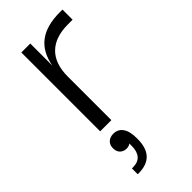

<svg xmlns="http://www.w3.org/2000/svg" viewBox="-254 -588 911 911"><g transform="rotate(-45 201.5 -132.5)"><path d="M97 -529H157V-381Q171 -459 221.5 -497Q272 -535 362 -535H379V-467H348Q262 -467 217 -422.5Q172 -378 172 -292V0H97ZM197 145V151Q197 270 85 270H79V231H86Q120 231 137 211.5Q154 192 154 155V139Q143 147 128 147Q109 147 96 135Q83 123 83 100Q83 77 97 64.5Q111 52 133 52Q163 52 180 75.5Q197 99 197 145Z"/></g></svg>

Font: Sora-SIA Light
Style: Regular
Weight: 300
Designer: Jonathan Barnbrook, Julián Moncada
Foundry: Barnbrook Fonts
Version: Version 2.000